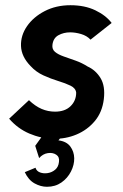

<svg xmlns="http://www.w3.org/2000/svg" viewBox="-20 -525 473 736"><path d="M15 -70 91 -141Q115 -118 139.5 -107.5Q164 -97 191 -97Q229 -97 250.5 -118Q272 -139 272 -170Q270 -187 250.5 -196.5Q231 -206 203 -214.5Q175 -223 146.5 -236Q118 -249 97 -272Q62 -308 60.5 -348.5Q59 -389 83.5 -424.5Q108 -460 151.5 -482.5Q195 -505 250 -505Q305 -505 345.5 -485.5Q386 -466 408 -437L327 -373Q313 -388 291 -394.5Q269 -401 249 -401Q224 -401 204 -390Q184 -379 181 -353Q179 -336 191 -326Q203 -316 224.5 -308.5Q246 -301 270 -292.5Q294 -284 316 -270Q347 -256 365.5 -225.5Q384 -195 378 -145Q372 -95 343.5 -61Q315 -27 273.5 -9.5Q232 8 184.5 7Q137 6 92.5 -13Q48 -32 15 -70ZM160 191Q136 191 112.5 178Q89 165 75 135L116 118Q120 131 133.5 136Q147 141 163 138.5Q179 136 191.5 125.5Q204 115 206 96Q209 77 195.5 68Q182 59 163 62Q144 65 130 81L115 34L176 -51L239 -29L204 13Q235 17 249.5 36.5Q264 56 264.5 81.5Q265 107 252 132.5Q239 158 215.5 174.5Q192 191 160 191Z"/></svg>

Font: Kulim Park
Style: Bold Italic
Weight: 700
Italic angle: -8°
Designer: Noponies / Dale Sattler
Foundry: Noponies
Version: Version 1.000; ttfautohint (v1.8.3)